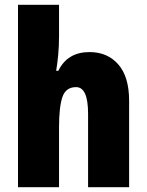

<svg xmlns="http://www.w3.org/2000/svg" viewBox="-20 -780 611 800"><path d="M226 -630Q226 -588 222.5 -551.5Q219 -515 214 -485H223Q261 -563 353 -563Q428 -563 473 -511.5Q518 -460 518 -360V0H347V-306Q347 -417 297 -417Q254 -417 240 -375.5Q226 -334 226 -250V0H55V-760H226Z"/></svg>

Font: Noto Sans Thai Cond Blk
Style: Regular
Weight: 900
Width: 3
Designer: Monotype Design Team
Foundry: Monotype Imaging Inc.
Version: Version 2.002; ttfautohint (v1.8.4.7-5d5b)